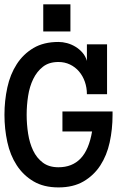

<svg xmlns="http://www.w3.org/2000/svg" viewBox="-30 -838 596 870"><path d="M480 -316.9Q480 -252 467 -192.9Q454.1 -133.8 424.6 -88.4Q395 -43 348.4 -15.9Q301.8 11.2 234.9 11.2Q168 11.2 121.6 -16.4Q75.2 -43.9 45.7 -89.4Q16.1 -134.8 3.2 -194.3Q-9.8 -253.9 -9.8 -317.9Q-9.8 -381.8 3.2 -441.4Q16.1 -501 45.7 -546.9Q75.2 -592.8 121.6 -620.4Q168 -647.9 234.9 -647.9Q253.9 -647.9 273.9 -642.6Q293.9 -637.2 312 -626.2Q330.1 -615.2 344 -599.1Q357.9 -583 363.8 -562V-637.2H455.1V-411.1H363.8Q363.8 -440.9 354.5 -467.5Q345.2 -494.1 328.1 -514.2Q311 -534.2 287.1 -545.7Q263.2 -557.1 234.9 -557.1Q191.9 -557.1 164.6 -535.6Q137.2 -514.2 120.6 -480Q104 -445.8 97.4 -403.3Q90.8 -360.8 90.8 -317.9Q90.8 -274.9 97.4 -232.4Q104 -189.9 120.1 -156Q136.2 -122.1 164.1 -101.1Q191.9 -80.1 234.9 -80.1Q296.9 -80.1 335 -119.6Q373 -159.2 387.2 -242.2H252.9V-333H480ZM289.1 -695.3H166V-818.4H289.1Z"/></svg>

Font: Anonymous Pro
Style: Bold
Weight: 700
Monospace: yes
Designer: Mark Simonson
Version: Version 1.003